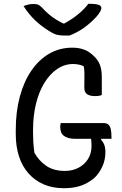

<svg xmlns="http://www.w3.org/2000/svg" viewBox="-20 -971 640 1011"><path d="M300 -323H525Q541 -323 550 -315.5Q559 -308 563 -292.5Q567 -277 567 -250V-240H376Q355 -240 340 -244.5Q325 -249 315.5 -256.5Q306 -264 301.5 -276Q297 -288 297 -303Q297 -309 298 -314.5Q299 -320 300 -323ZM361 -720Q380 -720 396 -717Q412 -714 426 -708.5Q440 -703 452 -694.5Q464 -686 475 -675Q497 -654 506.5 -628.5Q516 -603 516 -566Q516 -550 516 -534Q516 -518 516 -502Q516 -486 516 -471Q510 -468 501 -466.5Q492 -465 481 -465Q453 -465 438.5 -475Q424 -485 424 -509Q424 -546 424.5 -569Q425 -592 423 -610.5Q421 -629 413 -649L439 -610Q421 -624 403 -629Q385 -634 366 -634Q320 -634 281.5 -608Q243 -582 214 -535Q185 -488 169.5 -424.5Q154 -361 154 -286V-271Q154 -245 155.5 -221.5Q157 -198 161 -167Q185 -124 224 -97.5Q263 -71 322 -71Q362 -71 394 -88Q426 -105 444 -134.5Q462 -164 462 -203Q462 -216 461 -226.5Q460 -237 459 -246.5Q458 -256 455 -265H522L512 -235Q523 -224 529 -208.5Q535 -193 535 -170Q535 -130 520 -96.5Q505 -63 482 -39Q464 -22 439 -8Q414 6 384 13Q354 20 317 20Q257 20 210.5 0Q164 -20 130.5 -57.5Q97 -95 80 -147.5Q63 -200 63 -266V-286Q63 -383 84.5 -462.5Q106 -542 145.5 -599.5Q185 -657 239.5 -688.5Q294 -720 361 -720ZM346 -784Q341 -784 335.5 -784Q330 -784 324.5 -784Q319 -784 314 -784Q296 -784 279.5 -788Q263 -792 235 -810Q219 -820 201 -833.5Q183 -847 166 -863Q149 -879 133.5 -898Q118 -917 104 -939Q117 -944 129 -947Q141 -950 158 -950Q175 -950 184.5 -944.5Q194 -939 206 -926Q230 -900 259 -879Q288 -858 340 -835L283 -847Q299 -847 315.5 -847Q332 -847 349 -847L293 -834Q351 -863 388 -893Q425 -923 445 -951H451Q474 -951 488 -948.5Q502 -946 508 -940.5Q514 -935 514 -929Q514 -923 508 -911Q502 -899 487 -882Q473 -867 457.5 -853Q442 -839 424 -826Q406 -813 386.5 -802.5Q367 -792 346 -784Z"/></svg>

Font: Recursive Monospace Casual
Style: Regular
Weight: 400
Version: Version 1.047